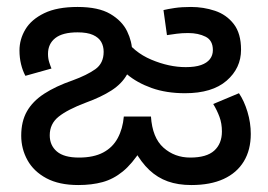

<svg xmlns="http://www.w3.org/2000/svg" viewBox="-20 -520 771 552"><path d="M530 12Q492 12 462.5 1.5Q433 -9 409.5 -31Q386 -53 366 -89L386 -90Q360 -49 333 -27Q306 -5 275 3.5Q244 12 205 12Q150 12 113.5 -7.5Q77 -27 59 -59.5Q41 -92 41 -130Q41 -171 57.5 -200Q74 -229 107 -250.5Q140 -272 189 -289Q230 -304 254 -321Q278 -338 278 -371Q278 -387 271 -399.5Q264 -412 247.5 -419.5Q231 -427 203 -427Q160 -427 139 -410.5Q118 -394 118 -365Q118 -352 121.5 -341Q125 -330 128 -323L53 -302Q45 -317 40.5 -335.5Q36 -354 36 -375Q36 -407 53 -435.5Q70 -464 107 -482Q144 -500 203 -500Q263 -500 297 -480Q331 -460 345.5 -430Q360 -400 360 -370Q360 -332 345 -305.5Q330 -279 300.5 -260Q271 -241 227 -225Q174 -205 148.5 -184.5Q123 -164 123 -131Q123 -102 143.5 -84.5Q164 -67 207 -67Q249 -67 276.5 -81.5Q304 -96 318.5 -123Q333 -150 336 -185H414Q418 -124 450 -95.5Q482 -67 527 -67Q574 -67 596 -87Q618 -107 618 -142Q618 -165 611 -184Q604 -203 593 -221L667 -252Q682 -230 691.5 -198.5Q701 -167 701 -135Q701 -89 681 -56Q661 -23 623 -5.5Q585 12 530 12ZM673 -377Q673 -324 631.5 -288Q590 -252 512 -252Q458 -252 416 -267Q374 -282 345 -306.5Q316 -331 299 -357L335 -414Q364 -370 415 -348.5Q466 -327 514 -327Q541 -327 558 -333Q575 -339 583.5 -350Q592 -361 592 -376Q592 -404 571 -414.5Q550 -425 521 -425Q503 -425 488 -423Q473 -421 460 -419L450 -491Q462 -494 482 -497Q502 -500 529 -500Q565 -500 598 -489Q631 -478 652 -451Q673 -424 673 -377Z"/></svg>

Font: hextelugu15
Style: Book
Weight: 400
Designer: Jelle Bosma - Monotype Design Team
Foundry: Monotype Imaging Inc.
Version: Version 2.003